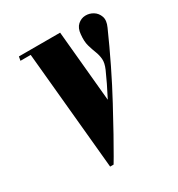

<svg xmlns="http://www.w3.org/2000/svg" viewBox="-128 -589 625 674"><g transform="rotate(-30 184.0 -251.5)"><path d="M237 -187 208 -495H78L125 0H139ZM96 -479 89 -495H41L38 -479ZM139 0Q139 0 153.5 -24.5Q168 -49 191.5 -91.5Q215 -134 244.5 -188.5Q274 -243 304 -304.5Q334 -366 361 -427Q372 -451 366 -468Q360 -485 345.5 -494Q331 -503 314 -502.5Q297 -502 283.5 -490Q270 -478 268 -454Q265 -426 270.5 -407Q276 -388 282 -373Q288 -358 289.5 -341.5Q291 -325 281 -302Q262 -259 237 -211Q212 -163 188.5 -121.5Q165 -80 150 -54Q135 -28 135 -28Q135 -28 135.5 -24Q136 -20 137 -14Q138 -8 138.5 -4Q139 0 139 0Z"/></g></svg>

Font: Emberly Black
Style: Italic
Weight: 900
Italic angle: -12°
Designer: Rajesh Rajput
Foundry: Rajesh Rajput
Version: Version 1.000